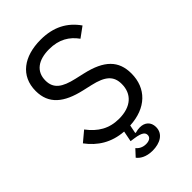

<svg xmlns="http://www.w3.org/2000/svg" viewBox="-267 -809 1116 1116"><g transform="rotate(-45 290.5 -251.5)"><path d="M290 -636C371 -636 424 -603 462 -550L525 -596C473 -670 399 -710 294 -710C157 -710 63 -643 63 -519C63 -412 133 -356 260 -327L317 -314C409 -293 446 -260 446 -194C446 -114 392 -62 292 -62C211 -62 153 -97 104 -162L42 -110C93 -41 163 4 260 11L247 77L275 81C331 89 343 104 343 122C343 143 324 153 299 153C270 153 250 140 238 125L200 166C214 185 245 207 299 207C358 207 410 181 410 124C410 81 381 58 342 58C330 58 316 60 303 64L300 61L310 11C447 4 529 -76 529 -198C529 -302 470 -362 334 -393L277 -406C189 -426 146 -456 146 -522C146 -597 201 -636 290 -636Z"/></g></svg>

Font: Braiins Sans
Style: Regular
Weight: 400
Designer: Mike Abbink, Paul van der Laan, Pieter van Rosmalen, Jiri Chlebus, Lubos Buracinsky
Foundry: Bold Monday, Sudetype
Version: Version 1.000;hotconv 1.0.109;makeotfexe 2.5.65596